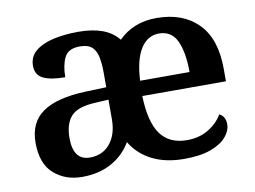

<svg xmlns="http://www.w3.org/2000/svg" viewBox="-65 -642 992 746"><g transform="rotate(-10 431.0 -269.0)"><path d="M203 10Q137 10 92 -29.5Q47 -69 47 -152Q47 -232 103 -271Q159 -310 272 -314L355 -317V-374Q355 -408 350 -434.5Q345 -461 329.5 -476Q314 -491 281 -491Q235 -491 220 -460Q205 -429 205 -383Q148 -383 118.5 -397.5Q89 -412 89 -448Q89 -484 115.5 -506Q142 -528 186.5 -538Q231 -548 285 -548Q339 -548 378.5 -534Q418 -520 443 -489Q502 -548 593 -548Q697 -548 757 -487.5Q817 -427 817 -308V-259H487Q490 -155 525 -107.5Q560 -60 629 -60Q678 -60 714.5 -82.5Q751 -105 769 -137Q793 -125 793 -94Q793 -69 773 -45Q753 -21 711.5 -5.5Q670 10 606 10Q533 10 480 -16.5Q427 -43 397 -93Q369 -45 319.5 -17.5Q270 10 203 10ZM684 -319Q684 -397 663 -442Q642 -487 593 -487Q547 -487 520 -444Q493 -401 489 -319ZM246 -59Q296 -59 325.5 -95Q355 -131 355 -191V-268L303 -265Q233 -262 206.5 -232.5Q180 -203 180 -147Q180 -59 246 -59Z"/></g></svg>

Font: Noto Serif NP Hmong SemiBold
Style: Regular
Weight: 600
Designer: Dalton Maag Ltd
Foundry: Dalton Maag Ltd
Version: Version 1.001; ttfautohint (v1.8.4.7-5d5b)